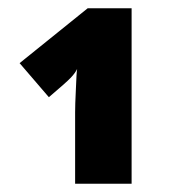

<svg xmlns="http://www.w3.org/2000/svg" viewBox="-20 -734 439 468"><path d="M300.8 -713.9H193.8L27.8 -580.1L99.1 -497.1C127.4 -521 145.5 -537.1 152.8 -544.9C160.2 -552.7 165 -559.6 168 -565.9C167 -560.5 166 -544.4 165 -517.6C163.6 -490.7 163.1 -471.2 163.1 -460V-286.1H300.8Z"/></svg>

Font: Sahel Black
Style: Bold
Weight: 900
Foundry: Saber Rastikerdar (saber.rastikerdar@gmail.com)
Version: Version 3.4.0